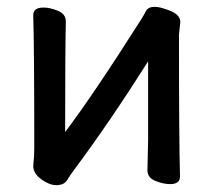

<svg xmlns="http://www.w3.org/2000/svg" viewBox="-20 -515 623 560"><path d="M144 25Q124 25 100.5 8Q77 -9 77 -31Q80 -59 80 -86Q80 -364 77 -471Q77 -493 107 -493Q126 -493 149 -483.5Q172 -474 172 -453Q170 -364 170 -130Q252 -238 394 -462Q399 -470 405.5 -482.5Q412 -495 431 -495Q444 -495 461 -489Q506 -476 506 -451L502 -414Q502 -106 505 0Q505 22 476 22Q456 22 433 12.5Q410 3 410 -18L412 -106V-336Q300 -159 195 -18Q185 -5 176 10Q167 25 144 25Z"/></svg>

Font: LXGW ZhenKai
Style: Regular
Weight: 400
Designer: LXGW / Fontworks Inc.
Foundry: LXGW / Fontworks Inc.
Version: Version 0.800;June 8, 2025